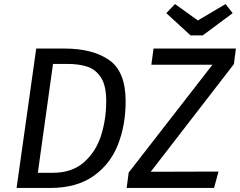

<svg xmlns="http://www.w3.org/2000/svg" viewBox="-20 -929 1186 949"><path d="M601 -428Q601 -311 563 -214Q525 -117 441.5 -58.5Q358 0 228 0H62L159 -689H300Q437 -689 519 -632.5Q601 -576 601 -428ZM242 -613 167 -75H242Q336 -75 395 -127Q454 -179 479.5 -259Q505 -339 505 -430Q505 -506 479 -546Q453 -586 411.5 -599.5Q370 -613 314 -613ZM616 -76 1030 -609H728L739 -689H1146L1136 -612L725 -80L1060 -81L1038 0H606ZM1130 -864 982 -754H922L802 -864L845 -909L958 -828L1095 -909Z"/></svg>

Font: FiraGO
Style: Italic
Weight: 400
Italic angle: -8°
Designer: bBox Type GmbH
Foundry: bBox Type GmbH
Version: Version 1.001